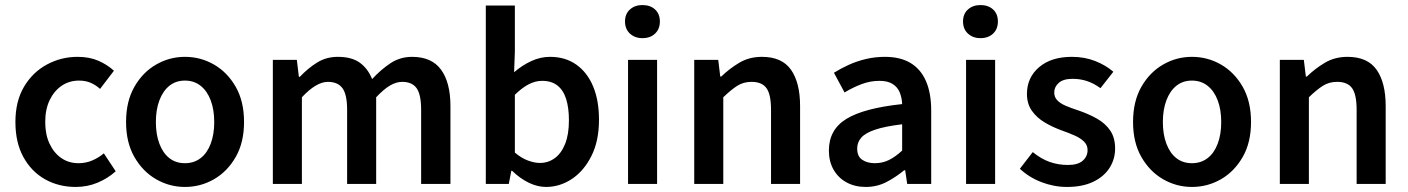

<svg xmlns="http://www.w3.org/2000/svg" viewBox="-20 -728 5573 760"><path d="M280 12Q212 12 158 -18.5Q104 -49 72.5 -106.5Q41 -164 41 -245Q41 -327 75 -384.5Q109 -442 165.5 -472.5Q222 -503 287 -503Q334 -503 369.5 -487.5Q405 -472 431 -448L376 -376Q360 -391 339.5 -400Q319 -409 293 -409Q254 -409 224 -388.5Q194 -368 176.5 -331.5Q159 -295 159 -245Q159 -196 176 -159.5Q193 -123 222.5 -102.5Q252 -82 291 -82Q320 -82 345.5 -93Q371 -104 391 -121L438 -50Q407 -22 366.5 -5Q326 12 280 12Z M712 12Q651 12 598 -18.5Q545 -49 512 -106.5Q479 -164 479 -245Q479 -327 512 -384.5Q545 -442 598 -472.5Q651 -503 712 -503Q774 -503 827 -472.5Q880 -442 913 -384.5Q946 -327 946 -245Q946 -164 913 -106.5Q880 -49 827 -18.5Q774 12 712 12ZM712 -82Q748 -82 774 -102Q800 -122 814 -159Q828 -196 828 -245Q828 -294 814 -331Q800 -368 774 -388.5Q748 -409 712 -409Q676 -409 650.5 -388.5Q625 -368 611 -331Q597 -294 597 -245Q597 -196 611 -159Q625 -122 650.5 -102Q676 -82 712 -82Z M1060 0V-491H1155L1163 -424H1167Q1198 -457 1234.5 -480Q1271 -503 1317 -503Q1372 -503 1404 -480Q1436 -457 1453 -415Q1488 -453 1526 -478Q1564 -503 1611 -503Q1689 -503 1726 -452Q1763 -401 1763 -308V0H1647V-293Q1647 -354 1629 -379Q1611 -404 1572 -404Q1548 -404 1523 -389Q1498 -374 1469 -343V0H1354V-293Q1354 -354 1335.5 -379Q1317 -404 1278 -404Q1232 -404 1175 -343V0Z M2141 12Q2108 12 2073.5 -4.5Q2039 -21 2007 -52H2004L1994 0H1903V-706H2018V-524L2015 -442Q2046 -469 2082.5 -486Q2119 -503 2157 -503Q2218 -503 2261.5 -472Q2305 -441 2328 -385.5Q2351 -330 2351 -254Q2351 -170 2321 -110.5Q2291 -51 2243.5 -19.5Q2196 12 2141 12ZM2117 -83Q2150 -83 2176 -102Q2202 -121 2217 -158.5Q2232 -196 2232 -252Q2232 -301 2221 -336Q2210 -371 2186.5 -389.5Q2163 -408 2126 -408Q2099 -408 2073 -394.5Q2047 -381 2018 -353V-124Q2044 -102 2070 -92.5Q2096 -83 2117 -83Z M2466 0V-491H2581V0ZM2523 -577Q2493 -577 2473.5 -595Q2454 -613 2454 -643Q2454 -673 2473.5 -690.5Q2493 -708 2523 -708Q2554 -708 2573 -690.5Q2592 -673 2592 -643Q2592 -613 2573 -595Q2554 -577 2523 -577Z M2728 0V-491H2823L2831 -425H2835Q2868 -457 2907 -480Q2946 -503 2996 -503Q3075 -503 3111 -452Q3147 -401 3147 -308V0H3032V-293Q3032 -354 3014 -379Q2996 -404 2955 -404Q2923 -404 2898.5 -388.5Q2874 -373 2843 -343V0Z M3407 12Q3364 12 3331 -6Q3298 -24 3279.5 -56.5Q3261 -89 3261 -132Q3261 -215 3330.5 -257.5Q3400 -300 3551 -316Q3550 -341 3541.5 -362Q3533 -383 3513.5 -395.5Q3494 -408 3461 -408Q3425 -408 3390.5 -395Q3356 -382 3323 -362L3281 -440Q3308 -457 3340 -471.5Q3372 -486 3408 -494.5Q3444 -503 3483 -503Q3544 -503 3584.5 -478.5Q3625 -454 3645.5 -406.5Q3666 -359 3666 -290V0H3571L3563 -54H3559Q3525 -26 3488 -7Q3451 12 3407 12ZM3443 -82Q3473 -82 3498.5 -94.5Q3524 -107 3551 -132V-236Q3484 -228 3445 -215Q3406 -202 3389.5 -183.5Q3373 -165 3373 -140Q3373 -109 3393 -95.5Q3413 -82 3443 -82Z M3804 0V-491H3919V0ZM3861 -577Q3831 -577 3811.5 -595Q3792 -613 3792 -643Q3792 -673 3811.5 -690.5Q3831 -708 3861 -708Q3892 -708 3911 -690.5Q3930 -673 3930 -643Q3930 -613 3911 -595Q3892 -577 3861 -577Z M4203 12Q4152 12 4102.5 -7Q4053 -26 4017 -60L4068 -126Q4101 -99 4135 -87Q4169 -75 4207 -75Q4247 -75 4266 -92Q4285 -109 4285 -134Q4285 -154 4270.5 -168Q4256 -182 4233 -192Q4210 -202 4182 -212Q4146 -225 4115 -243.5Q4084 -262 4064.5 -289.5Q4045 -317 4045 -356Q4045 -421 4093 -462Q4141 -503 4223 -503Q4273 -503 4315 -486.5Q4357 -470 4387 -444L4336 -379Q4310 -398 4283 -407Q4256 -416 4226 -416Q4189 -416 4171 -400Q4153 -384 4153 -362Q4153 -344 4164.5 -331.5Q4176 -319 4198 -309.5Q4220 -300 4251 -290Q4289 -277 4322 -258.5Q4355 -240 4374.5 -211.5Q4394 -183 4394 -140Q4394 -98 4372 -63.5Q4350 -29 4307.5 -8.5Q4265 12 4203 12Z M4698 12Q4637 12 4584 -18.5Q4531 -49 4498 -106.5Q4465 -164 4465 -245Q4465 -327 4498 -384.5Q4531 -442 4584 -472.5Q4637 -503 4698 -503Q4760 -503 4813 -472.5Q4866 -442 4899 -384.5Q4932 -327 4932 -245Q4932 -164 4899 -106.5Q4866 -49 4813 -18.5Q4760 12 4698 12ZM4698 -82Q4734 -82 4760 -102Q4786 -122 4800 -159Q4814 -196 4814 -245Q4814 -294 4800 -331Q4786 -368 4760 -388.5Q4734 -409 4698 -409Q4662 -409 4636.5 -388.5Q4611 -368 4597 -331Q4583 -294 4583 -245Q4583 -196 4597 -159Q4611 -122 4636.5 -102Q4662 -82 4698 -82Z M5046 0V-491H5141L5149 -425H5153Q5186 -457 5225 -480Q5264 -503 5314 -503Q5393 -503 5429 -452Q5465 -401 5465 -308V0H5350V-293Q5350 -354 5332 -379Q5314 -404 5273 -404Q5241 -404 5216.5 -388.5Q5192 -373 5161 -343V0Z"/></svg>

Font: Source Sans 3 ExtraLight SemiBold
Style: Regular
Weight: 600
Version: Version 3.052;hotconv 1.1.0;makeotfexe 2.6.0